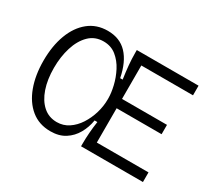

<svg xmlns="http://www.w3.org/2000/svg" viewBox="-134 -899 1245 1139"><g transform="rotate(30 489.0 -329.5)"><path d="M312 14Q234 14 179.5 -30.5Q125 -75 96.5 -152.5Q68 -230 68 -329Q68 -430 97 -507.5Q126 -585 180.5 -629Q235 -673 311 -673Q394 -673 444 -620Q494 -567 514 -466H531Q524 -514 520 -556.5Q516 -599 516 -643V-660H939V-594H585V-365H893V-301H585V-66H939V0H515V-17Q515 -54 518 -93.5Q521 -133 527 -173H508Q500 -123 476 -80.5Q452 -38 411.5 -12Q371 14 312 14ZM318 -52Q362 -52 398 -76Q434 -100 459.5 -139.5Q485 -179 499 -226Q513 -273 513 -320V-328Q513 -364 502 -411Q491 -458 468 -502.5Q445 -547 408.5 -576.5Q372 -606 321 -606Q262 -606 222.5 -567Q183 -528 163 -463.5Q143 -399 143 -323Q143 -243 164 -182Q185 -121 224 -86.5Q263 -52 318 -52Z"/></g></svg>

Font: Bricolage Grotesque 10pt Light
Style: Regular
Weight: 300
Designer: Mathieu Triay
Foundry: Atelier Triay
Version: Version 1.000; ttfautohint (v1.8.4.7-5d5b);gftools[0.9.32]